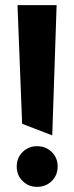

<svg xmlns="http://www.w3.org/2000/svg" viewBox="-20 -726 289 746"><path d="M66 -245 48 -706H200L183 -200ZM204 -79Q204 -45 181 -22.5Q158 0 124 0Q91 0 68 -22.5Q45 -45 45 -79Q45 -113 68 -135.5Q91 -158 124 -158Q158 -158 181 -135.5Q204 -113 204 -79Z"/></svg>

Font: Palanquin Dark Medium
Style: Regular
Weight: 500
Designer: Pria Ravichandran
Version: Version 1.001